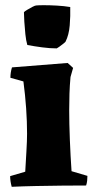

<svg xmlns="http://www.w3.org/2000/svg" viewBox="-20 -713 359 738"><path d="M25 5Q19 -17 19 -36L77 -53Q79 -88 81.5 -130.5Q84 -173 84 -199Q84 -246 80.5 -296.5Q77 -347 70 -400L20 -414Q20 -434 26 -454L240 -471L261 -452L251 -417Q248 -384 247 -353Q246 -322 246 -289Q246 -239 248.5 -175.5Q251 -112 255 -55L316 -37Q316 -28 315 -18.5Q314 -9 311 0Q269 0 219 0.5Q169 1 118.5 2Q68 3 25 5ZM85 -540Q80 -557 77.5 -581.5Q75 -606 73.5 -629.5Q72 -653 72 -666Q74 -669 84 -675Q94 -681 104.5 -686.5Q115 -692 119 -692Q127 -693 149 -693Q171 -693 198.5 -691.5Q226 -690 250 -686Q251 -652 248 -615.5Q245 -579 232 -553Q232 -552 224 -545.5Q216 -539 207.5 -533Q199 -527 198 -527Q172 -527 142 -531Q112 -535 85 -540Z"/></svg>

Font: Labrada ExtraBold
Style: Regular
Weight: 800
Designer: Mercedes Jáuregui
Foundry: Omnibus-Type Team
Version: Version 1.000; ttfautohint (v1.8.4.7-5d5b)